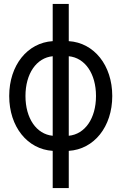

<svg xmlns="http://www.w3.org/2000/svg" viewBox="-20 -760 620 980"><path d="M249 200H331V10C460 2 553 -113 553 -270C553 -427 460 -542 331 -550V-740H249V-550C120 -542 27 -427 27 -270C27 -113 120 2 249 10ZM110 -270C110 -384 166 -465 249 -473V-67C166 -75 110 -156 110 -270ZM470 -270C470 -156 414 -75 331 -67V-473C414 -465 470 -384 470 -270Z"/></svg>

Font: CommitMono-dimboump
Style: Regular
Weight: 400
Monospace: yes
Designer: Eigil Nikolajsen
Foundry: Eigil Nikolajsen
Version: Version 1.143